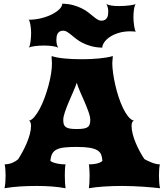

<svg xmlns="http://www.w3.org/2000/svg" viewBox="-20 -1001 873 1021"><path d="M3.9 0Q6.8 -12.2 8.3 -30Q9.8 -47.9 9.8 -66.9Q9.8 -84.5 8.5 -99.9Q7.3 -115.2 4.9 -127Q29.8 -127.9 47.4 -136Q64.9 -144 76.2 -153.8Q87.9 -171.9 100.1 -194.3Q112.3 -216.8 122.3 -240.5Q132.3 -264.2 138.7 -287.8Q145 -311.5 145 -332Q145 -340.3 142.6 -348.6Q140.1 -356.9 134.3 -358.9Q148.9 -362.8 163.6 -380.4Q178.2 -397.9 191.9 -423.8Q205.6 -449.7 217.3 -481.4Q229 -513.2 237.8 -545.7Q246.6 -578.1 251.5 -608.9Q256.3 -639.6 256.3 -663.6Q256.3 -671.9 255.4 -679.7Q254.4 -687.5 254.4 -692.9Q254.4 -695.3 254.6 -697.3Q254.9 -699.2 254.9 -703.1Q266.1 -698.7 283 -695.6Q299.8 -692.4 320.8 -690.2Q341.8 -688 365.7 -687Q389.6 -686 415.5 -686Q438 -686 461.4 -687Q484.9 -688 506.8 -690.2Q528.8 -692.4 547.9 -695.6Q566.9 -698.7 579.6 -703.1V-701.2V-696.8Q579.6 -691.4 578.4 -683.3Q577.1 -675.3 577.1 -665.5Q577.1 -643.1 581.3 -612.8Q585.4 -582.5 592.8 -550Q600.1 -517.6 610.6 -485.6Q621.1 -453.6 633.8 -427Q646.5 -400.4 661.1 -382.1Q675.8 -363.8 691.9 -358.9Q685.1 -356.4 682.4 -349.4Q679.7 -342.3 679.7 -332Q679.7 -311.5 685.8 -287.8Q691.9 -264.2 701.9 -240.5Q711.9 -216.8 723.9 -194.8Q735.8 -172.9 747.6 -155.3Q754.9 -150.9 765.1 -146Q775.4 -141.1 786.6 -136.7Q797.9 -132.3 809.1 -129.6Q820.3 -127 830.1 -127Q827.6 -115.2 826.4 -99.9Q825.2 -84.5 825.2 -66.9Q825.2 -47.9 826.7 -30Q828.1 -12.2 831.1 0Q813.5 -2 790.5 -4.2Q767.6 -6.3 741.2 -8.1Q714.8 -9.8 686.5 -11Q658.2 -12.2 629.9 -12.2Q578.1 -12.2 531.5 -9Q484.9 -5.9 452.6 0Q454.1 -8.3 455.3 -26.1Q456.5 -43.9 456.5 -65.9Q456.5 -75.2 456.1 -84.7Q455.6 -94.2 455.1 -102.5Q454.6 -110.8 453.9 -117.4Q453.1 -124 452.6 -127Q461.4 -127 471.2 -127.7Q481 -128.4 490.5 -130.4Q500 -132.3 508.8 -135.7Q517.6 -139.2 524.4 -145Q523.4 -164.6 518.1 -178.5Q512.7 -192.4 497.8 -201.7Q482.9 -210.9 456.3 -215.3Q429.7 -219.7 386.7 -219.7Q348.1 -219.7 322.5 -216.8Q296.9 -213.9 281 -205.8Q265.1 -197.8 257.6 -183.3Q250 -168.9 248 -145.5Q255.4 -139.6 265.6 -136.2Q275.9 -132.8 286.9 -130.6Q297.9 -128.4 308.8 -127.7Q319.8 -127 328.6 -127Q327.6 -124 326.9 -117.7Q326.2 -111.3 325.7 -102.8Q325.2 -94.2 325 -84.5Q324.7 -74.7 324.7 -65.9Q324.7 -43.9 325.9 -26.1Q327.1 -8.3 328.6 0Q291.5 -6.8 253.4 -9.5Q215.3 -12.2 175.8 -12.2Q129.9 -12.2 86.7 -9.5Q43.5 -6.8 3.9 0ZM316.4 -362.8Q316.4 -348.6 319.6 -339.4Q322.8 -330.1 330.8 -324.7Q338.9 -319.3 352.8 -317.1Q366.7 -314.9 388.2 -314.9Q409.7 -314.9 423.6 -317.1Q437.5 -319.3 445.6 -324.7Q453.6 -330.1 456.8 -339.4Q460 -348.6 460 -362.8Q460 -379.9 451.2 -404.8Q442.4 -429.7 430.7 -457Q418.9 -484.4 406.7 -511.7Q394.5 -539.1 388.2 -561Q380.9 -539.1 368.7 -511.7Q356.4 -484.4 345 -457Q333.5 -429.7 325 -404.8Q316.4 -379.9 316.4 -362.8ZM133.3 -747.6Q136.7 -752.4 138.9 -761.5Q141.1 -770.5 142.6 -781.7Q144 -793 144.8 -805.2Q145.5 -817.4 145.5 -828.6Q145.5 -837.9 144.3 -849.1Q143.1 -860.4 141.4 -870.6Q139.6 -880.9 137.2 -887.9Q134.8 -895 131.8 -896Q166.5 -896 199 -904.1Q231.4 -912.1 256.3 -924.8Q281.2 -937.5 296.1 -952.4Q311 -967.3 311 -981.4Q344.7 -980.5 370.1 -973.4Q395.5 -966.3 415.3 -956.3Q435.1 -946.3 449.7 -934.8Q464.4 -923.3 476.1 -913.6Q487.8 -903.8 498 -897.5Q508.3 -891.1 518.6 -891.1Q530.8 -891.1 538.1 -895.5Q545.4 -899.9 549.3 -906.7Q553.2 -913.6 554.4 -922.4Q555.7 -931.2 555.7 -939.9Q555.7 -951.7 552.7 -962.6Q549.8 -973.6 544.9 -981.4Q548.3 -977.5 556.2 -975.1Q564 -972.7 573.7 -971.2Q583.5 -969.7 594.5 -969.2Q605.5 -968.8 615.2 -968.8Q627.4 -968.8 641.6 -969.7Q655.8 -970.7 668.5 -972.2Q681.2 -973.6 690.4 -975.8Q699.7 -978 702.1 -980.5Q698.7 -976.1 696.3 -968.5Q693.8 -960.9 692.4 -950.9Q690.9 -940.9 690.2 -929.7Q689.5 -918.5 689.5 -906.7Q689.5 -897.5 690.7 -885.3Q691.9 -873 693.6 -861.6Q695.3 -850.1 697.8 -842Q700.2 -834 703.1 -833Q688.5 -834.5 674.3 -834.5Q638.2 -834.5 610.1 -825.7Q582 -816.9 563 -803.7Q543.9 -790.5 533.9 -775.4Q523.9 -760.3 523.9 -747.6Q490.2 -748.5 464.8 -755.6Q439.5 -762.7 419.7 -772.7Q399.9 -782.7 385.3 -794.2Q370.6 -805.7 358.9 -815.4Q347.2 -825.2 336.9 -831.5Q326.7 -837.9 316.4 -837.9Q304.2 -837.9 297.1 -833.3Q290 -828.6 286.1 -821.5Q282.2 -814.5 281 -805.4Q279.8 -796.4 279.8 -787.6Q279.8 -775.9 282.5 -764.9Q285.2 -753.9 290 -746.1Q286.6 -749.5 278.1 -752Q269.5 -754.4 258.8 -755.9Q248 -757.3 236.3 -758.1Q224.6 -758.8 214.8 -758.8Q203.1 -758.8 190.2 -758.1Q177.2 -757.3 165.8 -755.9Q154.3 -754.4 145.5 -752.2Q136.7 -750 133.3 -747.6Z"/></svg>

Font: Arbutus
Style: Regular
Weight: 400
Designer: Karolina Lach
Foundry: Sorkin Type Co.
Version: Version 1.003